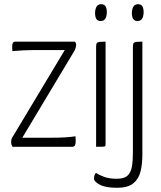

<svg xmlns="http://www.w3.org/2000/svg" viewBox="-20 -698 765 913"><path d="M40 0Q40 0 36.5 -6Q33 -12 33 -23Q33 -29 34 -33.5Q35 -38 37 -42L288 -460H160Q120 -460 89 -458.5Q58 -457 39 -455Q38 -463 38 -468.5Q38 -474 38 -478Q38 -489 41.5 -494.5Q45 -500 53 -500H336Q336 -500 339 -496Q342 -492 342 -485Q342 -480 340.5 -473.5Q339 -467 336 -460L86 -43H213Q263 -43 292 -45Q321 -47 339 -50Q339 -46 339.5 -39Q340 -32 340 -28Q340 -14 336.5 -7Q333 0 322 0Z M437 0V-477Q437 -489 441 -493.5Q445 -498 455 -499Q465 -500 482 -500V-12Q482 -6 480.5 -3.5Q479 -1 469.5 -0.5Q460 0 437 0ZM458 -598Q445 -598 438.5 -607.5Q432 -617 432 -638Q433 -657 440 -667.5Q447 -678 461 -678Q476 -678 482 -668Q488 -658 488 -638Q487 -618 480 -608Q473 -598 458 -598Z M537 195Q483 195 455 180.5Q427 166 427 151Q427 143 429 136.5Q431 130 436 124Q453 135 476.5 143.5Q500 152 535 152Q570 152 586 137.5Q602 123 607 95.5Q612 68 612 26V-477Q612 -489 616 -493.5Q620 -498 630 -499Q640 -500 657 -500V37Q657 83 648 118.5Q639 154 613 174.5Q587 195 537 195ZM633 -598Q620 -598 613.5 -607.5Q607 -617 607 -638Q608 -657 615 -667.5Q622 -678 636 -678Q651 -678 657 -668Q663 -658 663 -638Q662 -618 655 -608Q648 -598 633 -598Z"/></svg>

Font: Yanone Kaffeesatz Light
Style: Regular
Weight: 300
Designer: Yanone (Cyrillic: Daniel Pouzeot, Huerta Tipografica, and Cyreal)
Foundry: Yanone
Version: Version 2.003